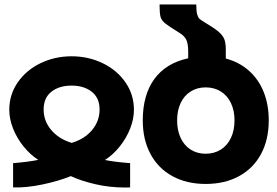

<svg xmlns="http://www.w3.org/2000/svg" viewBox="-20 -809 1240 858"><path d="M151 -94.5Q114 -118.5 84.5 -155.5Q55 -192.5 38.2 -235Q21.5 -277.5 21.5 -318.5Q21.5 -386.5 59.5 -441.2Q97.5 -496 161.5 -526.8Q225.5 -557.5 300 -557.5Q374.5 -557.5 438.5 -526.8Q502.5 -496 540.5 -441.2Q578.5 -386.5 578.5 -318.5Q578.5 -277.5 561.8 -234.8Q545 -192 515.5 -155Q486 -118 449 -94Q493.5 -85 561.5 -80V28.5Q554 29 540 29Q470 29 406.2 14.2Q342.5 -0.5 296.5 -22Q242.5 0 170.5 15.2Q98.5 30.5 38.5 28.5V-80Q103.5 -85 151 -94.5ZM300.5 -170.5Q358.5 -188 391.8 -228.2Q425 -268.5 425 -319.5Q425 -371.5 390 -399Q355 -426.5 300 -426.5Q244.5 -426.5 209.8 -399.2Q175 -372 175 -319.5Q175 -268.5 208.8 -228.2Q242.5 -188 300.5 -170.5Z M618 -271Q618 -385 669.8 -456Q721.5 -527 821 -548.5V-578.5Q821 -613 812.8 -630.8Q804.5 -648.5 781.5 -662.5Q733.5 -692 717.8 -704.8Q702 -717.5 697.5 -733.5Q693 -749.5 693 -789H857Q857 -759 861.2 -744.5Q865.5 -730 871.5 -724.8Q877.5 -719.5 894 -709.5Q936 -684.5 955.2 -668.5Q974.5 -652.5 981.8 -635.2Q989 -618 989 -589V-547.5Q1049 -531.5 1092.2 -493.2Q1135.5 -455 1158.2 -398.2Q1181 -341.5 1181 -271Q1181 -185 1146.5 -120.8Q1112 -56.5 1048.2 -21.8Q984.5 13 899 13Q814 13 750.5 -21.8Q687 -56.5 652.5 -120.8Q618 -185 618 -271ZM1028 -271Q1028 -315 1012 -348.5Q996 -382 966.8 -400.2Q937.5 -418.5 899 -418.5Q861 -418.5 832 -400.2Q803 -382 787.2 -348.5Q771.5 -315 771.5 -271Q771.5 -226.5 787.2 -192.8Q803 -159 832 -140.5Q861 -122 899 -122Q937.5 -122 966.8 -140.5Q996 -159 1012 -192.8Q1028 -226.5 1028 -271Z"/></svg>

Font: JuliaMono Black
Style: Regular
Weight: 900
Monospace: yes
Designer: cormullion
Foundry: corm
Version: Version 0.054; ttfautohint (v1.8.4)